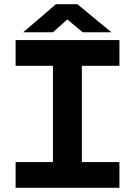

<svg xmlns="http://www.w3.org/2000/svg" viewBox="-20 -890 640 910"><path d="M54 -122H231V-578H54V-700H546V-578H368V-122H546V0H54ZM508 -737H372L299 -798L231 -737H90L245 -870H347Z"/></svg>

Font: PT Mono
Style: Bold
Weight: 700
Monospace: yes
Designer: A.Korolkova, I.Chaeva
Foundry: ParaType Ltd
Version: Version 1.000 OFL